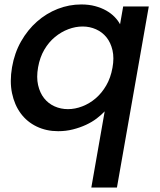

<svg xmlns="http://www.w3.org/2000/svg" viewBox="-20 -580 718 862"><path d="M34 -278Q45 -342 74.5 -394Q104 -446 146 -483Q188 -520 239 -540Q290 -560 345 -560Q379 -560 407 -552.5Q435 -545 457 -532.5Q479 -520 494.5 -504Q510 -488 519 -471L533 -551H648L505 262H390L450 -80Q435 -64 414 -48Q393 -32 366 -19.5Q339 -7 307.5 1Q276 9 241 9Q188 9 144.5 -12Q101 -33 73 -71Q45 -109 34 -161.5Q23 -214 34 -278ZM485 -276Q493 -320 485 -354.5Q477 -389 458 -412.5Q439 -436 411 -448.5Q383 -461 351 -461Q319 -461 287 -449Q255 -437 227 -414Q199 -391 179 -357Q159 -323 151 -278Q143 -233 151 -198Q159 -163 178 -139Q197 -115 225 -102.5Q253 -90 285 -90Q317 -90 349.5 -102.5Q382 -115 409.5 -138.5Q437 -162 457 -196.5Q477 -231 485 -276Z"/></svg>

Font: SVN-Poppins Medium
Style: Italic
Weight: 500
Italic angle: -10°
Designer: Ninad Kale (Devanagari), Jonny Pinhorn (Latin)
Foundry: Indian Type Foundry
Version: Version 3.002 2017; ttfautohint (v1.8.3)